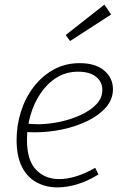

<svg xmlns="http://www.w3.org/2000/svg" viewBox="-20 -806 533 833"><path d="M229 7Q179 7 138.5 -15Q98 -37 75 -82.5Q52 -128 52 -199Q52 -261 70.5 -320.5Q89 -380 125 -427.5Q161 -475 211.5 -503.5Q262 -532 326 -532Q394 -532 432 -500Q470 -468 470 -419Q470 -375 440 -340.5Q410 -306 360 -281.5Q310 -257 250.5 -244.5Q191 -232 132 -232Q120 -232 110 -232.5Q100 -233 90 -234L94 -270Q106 -269 118.5 -268Q131 -267 144 -267Q190 -267 239.5 -277.5Q289 -288 331 -307.5Q373 -327 398.5 -354Q424 -381 424 -416Q424 -451 396.5 -473Q369 -495 319 -495Q267 -495 226 -469.5Q185 -444 156 -401Q127 -358 112 -305.5Q97 -253 97 -199Q97 -111 136 -70Q175 -29 237 -29Q272 -29 312 -41.5Q352 -54 393 -78L407 -49Q362 -21 316.5 -7Q271 7 229 7ZM284 -628 265 -654 433 -786 462 -743Z"/></svg>

Font: Bitter Thin Light
Style: Italic
Weight: 300
Italic angle: -9°
Version: Version 2.002